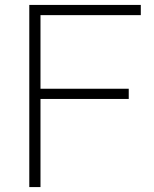

<svg xmlns="http://www.w3.org/2000/svg" viewBox="-20 -760 624 780"><path d="M99 0V-740H552V-698.5H144.5V-399.5H503V-358H144.5V0Z"/></svg>

Font: Encode Sans SemiExpanded SemiExpanded ExtraLight
Style: Regular
Weight: 200
Width: 6
Designer: Multiple Designers
Foundry: Impallari Type
Version: Version 3.000; ttfautohint (v1.8.3) -l 8 -r 50 -G 200 -x 14 